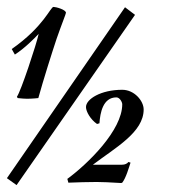

<svg xmlns="http://www.w3.org/2000/svg" viewBox="-26 -526 516 556"><path d="M-6 -10 22 10 365 -483 336 -505ZM23 -246 25 -242C34 -241 45 -240 52 -240C68 -240 85 -242 85 -242C99 -293 124 -372 138 -414C153 -457 165 -486 165 -489C165 -498 136 -506 129 -506C120 -506 101 -449 8 -384L17 -368C44 -385 74 -415 86 -428C80 -399 34 -260 23 -246ZM243 -49C309 -99 390 -143 390 -209C390 -234 363 -266 328 -266C266 -266 223 -239 223 -216C223 -203 236 -180 255 -167L262 -169C264 -199 272 -244 311 -244C321 -244 328 -230 328 -224C328 -149 229 -52 169 -8L172 3C188 2 238 1 254 1C272 1 289 2 325 4L328 3C339 -11 347 -40 352 -55L346 -57C342 -52 336 -49 327 -49Z"/></svg>

Font: Romanesco
Style: Regular
Weight: 400
Designer: Astigmatic (AOETI)
Foundry: Astigmatic (AOETI)
Version: Version 1.000